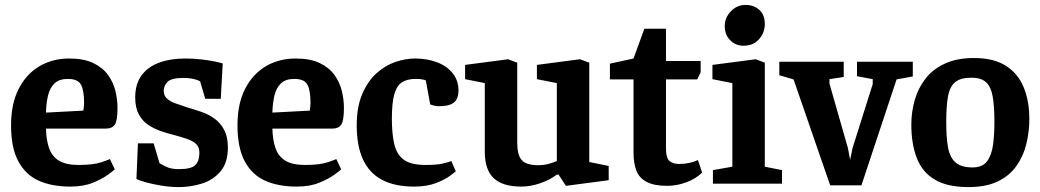

<svg xmlns="http://www.w3.org/2000/svg" viewBox="-20 -747 4232 781"><path d="M266 12Q192 12 138.5 -11.5Q85 -35 55 -90Q25 -145 25 -238Q25 -324 55.5 -384.5Q86 -445 139.5 -477Q193 -509 262 -509Q321 -509 359.5 -490.5Q398 -472 419.5 -442Q441 -412 449.5 -377Q458 -342 458 -308Q458 -256 447 -240Q436 -224 412 -224H167Q168 -177 180 -143.5Q192 -110 220.5 -93Q249 -76 299 -76Q360 -76 392 -87Q424 -98 427 -100L447 -58Q443 -54 420 -37Q397 -20 358.5 -4Q320 12 266 12ZM167 -289 319 -297Q322 -315 322 -330Q322 -379 309.5 -402.5Q297 -426 256 -426Q221 -426 202 -408Q183 -390 175.5 -359Q168 -328 167 -289Z M708 14Q672 14 636 8Q600 2 573 -5.5Q546 -13 535 -19L541 -164H605L629 -83Q637 -78 656.5 -68.5Q676 -59 707 -59Q758 -59 774.5 -75.5Q791 -92 791 -126Q791 -149 777.5 -161.5Q764 -174 740.5 -182Q717 -190 691 -197Q663 -204 635 -213.5Q607 -223 583 -239Q559 -255 544.5 -282Q530 -309 530 -350Q530 -405 555.5 -440Q581 -475 627 -492Q673 -509 734 -509Q766 -509 797.5 -505.5Q829 -502 853 -497Q877 -492 886 -489L878 -345H815L794 -416Q782 -423 764.5 -426.5Q747 -430 727 -430Q678 -430 662 -414.5Q646 -399 646 -378Q646 -358 659 -346Q672 -334 694 -326.5Q716 -319 742 -310Q770 -302 799 -292Q828 -282 852.5 -264.5Q877 -247 892 -218.5Q907 -190 907 -147Q907 -86 877.5 -50.5Q848 -15 802 -0.5Q756 14 708 14Z M1187 12Q1113 12 1059.5 -11.5Q1006 -35 976 -90Q946 -145 946 -238Q946 -324 976.5 -384.5Q1007 -445 1060.5 -477Q1114 -509 1183 -509Q1242 -509 1280.5 -490.5Q1319 -472 1340.5 -442Q1362 -412 1370.5 -377Q1379 -342 1379 -308Q1379 -256 1368 -240Q1357 -224 1333 -224H1088Q1089 -177 1101 -143.5Q1113 -110 1141.5 -93Q1170 -76 1220 -76Q1281 -76 1313 -87Q1345 -98 1348 -100L1368 -58Q1364 -54 1341 -37Q1318 -20 1279.5 -4Q1241 12 1187 12ZM1088 -289 1240 -297Q1243 -315 1243 -330Q1243 -379 1230.5 -402.5Q1218 -426 1177 -426Q1142 -426 1123 -408Q1104 -390 1096.5 -359Q1089 -328 1088 -289Z M1664 12Q1586 12 1534 -15.5Q1482 -43 1456.5 -98.5Q1431 -154 1431 -237Q1431 -312 1453.5 -364.5Q1476 -417 1511.5 -449Q1547 -481 1588.5 -495Q1630 -509 1668 -509Q1717 -509 1757 -494Q1797 -479 1821 -449.5Q1845 -420 1845 -378Q1845 -361 1839 -346.5Q1833 -332 1816 -323.5Q1799 -315 1764 -315Q1754 -315 1743 -318Q1732 -321 1730 -322L1712 -420Q1708 -422 1698 -424Q1688 -426 1671 -426Q1637 -426 1615.5 -412.5Q1594 -399 1584 -364Q1574 -329 1574 -265Q1574 -202 1584 -160Q1594 -118 1623 -97Q1652 -76 1711 -76Q1758 -76 1782.5 -82Q1807 -88 1816 -92L1834 -50Q1831 -47 1810 -31.5Q1789 -16 1752.5 -2Q1716 12 1664 12Z M2101 12Q2024 12 1988 -22.5Q1952 -57 1952 -129V-409L1872 -425V-483L2047 -506L2084 -492V-165Q2084 -117 2102 -96Q2120 -75 2171 -75Q2191 -75 2212 -80.5Q2233 -86 2245 -92V-409L2164 -425V-483L2339 -506L2377 -492V-88L2456 -72V-14L2282 9L2252 -37L2244 -36Q2217 -15 2177 -1.5Q2137 12 2101 12Z M2694 9Q2642 9 2611.5 -6.5Q2581 -22 2569 -52Q2557 -82 2557 -126V-424H2461V-488L2557 -509L2601 -630H2689V-499H2830V-453L2816 -424H2689V-144Q2689 -104 2703.5 -92Q2718 -80 2743 -80Q2765 -80 2785 -84.5Q2805 -89 2819 -96L2836 -45Q2811 -20 2772 -5.5Q2733 9 2694 9Z M2880 0V-55L2959 -69V-409L2878 -425V-483L3054 -506L3091 -492V-69L3161 -55V0ZM3005 -561Q2972 -561 2950 -583.5Q2928 -606 2928 -641Q2928 -675 2953 -701Q2978 -727 3013 -727Q3046 -727 3068.5 -707Q3091 -687 3091 -649Q3091 -614 3067.5 -587.5Q3044 -561 3005 -561Z M3357 7 3208 -424 3150 -441V-496H3412V-434L3354 -425V-407L3429 -145L3438 -97L3448 -145L3530 -405V-425L3466 -437V-496H3693V-436L3627 -424L3484 7Z M3919 14Q3834 14 3783 -16Q3732 -46 3709.5 -103.5Q3687 -161 3687 -240Q3687 -292 3701 -340.5Q3715 -389 3745 -427.5Q3775 -466 3824 -488.5Q3873 -511 3942 -511Q4022 -511 4071.5 -479.5Q4121 -448 4144 -392Q4167 -336 4167 -263Q4167 -210 4154.5 -160Q4142 -110 4113.5 -70.5Q4085 -31 4037.5 -8.5Q3990 14 3919 14ZM3936 -66Q3977 -66 3995.5 -91.5Q4014 -117 4019.5 -159Q4025 -201 4025 -250Q4025 -315 4018 -354.5Q4011 -394 3991 -412.5Q3971 -431 3931 -431Q3887 -431 3865 -412.5Q3843 -394 3836 -354Q3829 -314 3829 -250Q3829 -190 3836 -149Q3843 -108 3866 -87Q3889 -66 3936 -66Z"/></svg>

Font: Faustina
Style: Bold
Weight: 700
Designer: Alfonso Garcia
Foundry: http://www.omnibus-type.com
Version: Version 1.200